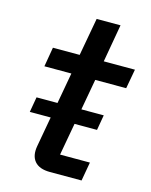

<svg xmlns="http://www.w3.org/2000/svg" viewBox="-107 -769 659 839"><g transform="rotate(15 222.0 -349.5)"><path d="M201 0Q153 0 131.5 -25Q110 -50 118 -95L180 -440H58L73 -528H194L225 -699H333L303 -528H444L428 -440H288L224 -85H359L344 0ZM48 -231 60 -300H364L352 -231Z"/></g></svg>

Font: Hubot Sans Medium
Style: Italic
Weight: 500
Italic angle: -10°
Designer: Deni Anggara
Foundry: GitHub
Version: Version 1.001; ttfautohint (v1.8.4.7-5d5b);gftools[0.9.31]